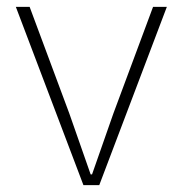

<svg xmlns="http://www.w3.org/2000/svg" viewBox="-20 -537 530 557"><path d="M222 0 26 -517H66L181 -208L243 -31H247L309 -208L424 -517H464L268 0Z"/></svg>

Font: Mona Sans ExtraLight
Style: Regular
Weight: 200
Designer: Deni Anggara
Foundry: GitHub
Version: Version 2.000